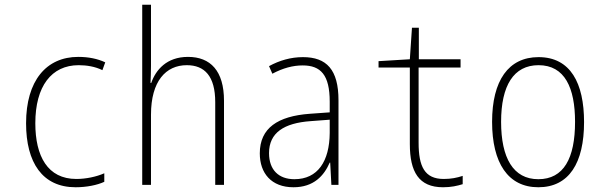

<svg xmlns="http://www.w3.org/2000/svg" viewBox="-20 -780 2540 810"><path d="M299 10C345 10 390 1 420 -13V-49C386 -34 342 -25 302 -25C181 -25 129 -121 129 -260C129 -416 197 -505 312 -505C346 -505 382 -499 412 -484L424 -517C392 -532 354 -540 310 -540C175 -540 90 -439 90 -260C90 -94 159 10 299 10Z M580 0H617V-296C617 -438 680 -505 768 -505C843 -505 888 -459 888 -349V0H925V-355C925 -481 868 -540 773 -540C683 -540 637 -485 618 -430H615C616 -454 617 -473 617 -502V-760H580Z M1218 10C1304 10 1347 -39 1371 -94H1373L1378 0H1408V-357C1408 -486 1358 -539 1258 -539C1207 -539 1159 -525 1115 -501L1129 -469C1174 -493 1216 -504 1257 -504C1333 -504 1371 -464 1371 -351V-306L1287 -300C1152 -290 1076 -240 1076 -133C1076 -49 1125 10 1218 10ZM1222 -24C1156 -24 1115 -63 1115 -134C1115 -220 1178 -261 1291 -269L1371 -275V-219C1370 -100 1321 -24 1222 -24Z M1849 10C1884 10 1909 4 1932 -3V-38C1908 -30 1883 -25 1852 -25C1771 -25 1746 -78 1746 -178V-495H1923V-530H1747V-663H1718L1709 -530L1577 -522V-495H1709V-172C1709 -55 1747 10 1849 10Z M2251 10C2381 10 2444 -93 2444 -265C2444 -429 2387 -539 2252 -539C2125 -539 2056 -440 2056 -266C2056 -93 2123 10 2251 10ZM2251 -24C2145 -24 2094 -114 2094 -266C2094 -419 2147 -505 2252 -505C2363 -505 2406 -409 2406 -266C2406 -112 2358 -24 2251 -24Z"/></svg>

Font: Noto Sans Mono ExtraCondensed ExtraLight
Style: Regular
Weight: 200
Width: 2
Designer: Monotype Design Team
Foundry: Monotype Imaging Inc.
Version: Version 2.014